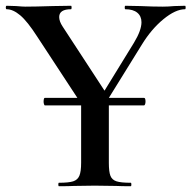

<svg xmlns="http://www.w3.org/2000/svg" viewBox="-20 -645 663 665"><path d="M621 -613Q588 -613 546 -578.5Q504 -544 471 -490L357 -306H479Q484 -306 484 -293Q484 -288 482.5 -284Q481 -280 479 -280H357V-81Q357 -50 362.5 -36Q368 -22 383.5 -17Q399 -12 433 -12Q435 -12 435 -6Q435 0 433 0Q400 0 382 -1L308 -2L237 -1Q218 0 184 0Q182 0 182 -6Q182 -12 184 -12Q218 -12 233.5 -17Q249 -22 255 -36.5Q261 -51 261 -81V-280H135Q134 -280 132.5 -284Q131 -288 131 -293Q131 -298 132 -302Q133 -306 135 -306H248L109 -518Q75 -571 50 -592Q25 -613 3 -613Q0 -613 0 -619Q0 -625 3 -625L36 -624Q58 -622 68 -622Q101 -622 163 -624L226 -625Q228 -625 228 -619Q228 -613 226 -613Q185 -613 185 -586Q185 -571 197 -553L342 -331L444 -497Q470 -540 470 -568Q470 -589 455.5 -601Q441 -613 414 -613Q412 -613 412 -619Q412 -625 414 -625L466 -624Q508 -622 544 -622Q562 -622 584 -624L621 -625Q623 -625 623 -619Q623 -613 621 -613Z"/></svg>

Font: Cormorant Garamond SemiBold
Style: Regular
Weight: 600
Designer: Christian Thalmann (Catharsis Fonts)
Version: Version 3.000